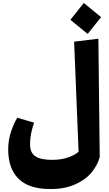

<svg xmlns="http://www.w3.org/2000/svg" viewBox="-20 -1048 735 1290"><path d="M650 8Q635 63 593.5 112.5Q552 162 481 192.5Q410 223 315 222Q175 222 105 153.5Q35 85 35 -44Q35 -106 54 -163Q73 -220 96 -257L209 -224Q199 -197 190.5 -158Q182 -119 182 -76Q182 -22 217.5 2Q253 26 330 26Q390 26 437 10Q484 -6 508 -29L478 -768L641 -788ZM453 -915 543 -1028 659 -933 569 -820Z"/></svg>

Font: FiraGO Heavy
Style: Italic
Weight: 900
Italic angle: -8°
Designer: bBox Type GmbH
Foundry: bBox Type GmbH
Version: Version 1.001